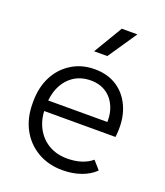

<svg xmlns="http://www.w3.org/2000/svg" viewBox="-133 -801 777 902"><g transform="rotate(20 255.0 -350.0)"><path d="M284 10Q214 10 160 -21.5Q106 -53 76 -108.5Q46 -164 46 -237V-247Q46 -317 73.5 -371Q101 -425 151.5 -456.5Q202 -488 267 -488Q334 -488 382 -455Q430 -422 453 -362Q476 -302 466 -222H92V-275H432L404 -247Q411 -304 395 -345.5Q379 -387 346 -409.5Q313 -432 268 -432Q219 -432 183.5 -408.5Q148 -385 128.5 -343.5Q109 -302 109 -247V-237Q109 -182 131 -139.5Q153 -97 193 -73Q233 -49 287 -49Q325 -49 356.5 -59Q388 -69 410 -88L446 -47Q419 -20 377 -5Q335 10 284 10ZM234 -566 320 -710H398L300 -566Z"/></g></svg>

Font: SUSE Thin Light
Style: Regular
Weight: 300
Version: Version 1.000